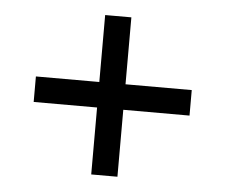

<svg xmlns="http://www.w3.org/2000/svg" viewBox="-40 -610 633 540"><g transform="rotate(5 276.5 -340.0)"><path d="M497 -304H310V-115H236V-304H57V-376H236V-565H310V-376H497Z"/></g></svg>

Font: Hind Jalandhar
Style: Regular
Weight: 400
Designer: Namrata Goyal
Foundry: Indian Type Foundry
Version: Version 0.702;PS 1.0;hotconv 1.0.81;makeotf.lib2.5.63406